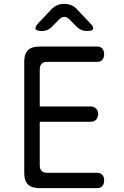

<svg xmlns="http://www.w3.org/2000/svg" viewBox="-20 -970 640 990"><path d="M185 -421H447Q465 -421 475.5 -410Q486 -399 486 -382Q486 -364 475.5 -353Q465 -342 447 -342H185V-118Q185 -99 194.5 -89Q204 -79 223 -79H481Q499 -79 508 -68Q517 -57 517 -40Q517 -22 508 -11Q499 0 481 0H183Q143 0 124 -19Q105 -38 105 -77V-653Q105 -692 124 -711Q143 -730 183 -730H481Q499 -730 508 -719Q517 -708 517 -690Q517 -673 508 -662Q499 -651 481 -651H223Q204 -651 194.5 -641Q185 -631 185 -612ZM197 -810Q168 -810 163.5 -820.5Q159 -831 179 -852L246 -923Q260 -937 276 -943.5Q292 -950 311 -950Q330 -950 346.5 -943.5Q363 -937 376 -923L444 -851Q464 -831 460 -820.5Q456 -810 427 -810Q413 -810 400.5 -815Q388 -820 378 -830L338 -870Q325 -883 311.5 -883Q298 -883 285 -870L247 -831Q237 -821 224.5 -815.5Q212 -810 197 -810Z"/></svg>

Font: Maple Mono Light
Style: Regular
Weight: 300
Monospace: yes
Designer: subframe7536
Version: Version 7.000